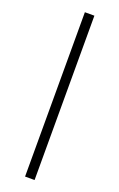

<svg xmlns="http://www.w3.org/2000/svg" viewBox="-179 -772 649 1043"><g transform="rotate(20 145.0 -250.0)"><path d="M118 225H173V-725H118Z"/></g></svg>

Font: GI
Style: Regular
Weight: 400
Designer: Alfredo Marco Pradil
Version: Version 1.01 2015